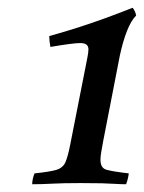

<svg xmlns="http://www.w3.org/2000/svg" viewBox="-20 -808 371 495"><path d="M63 -333Q63 -346 69 -361Q108 -365 125 -370Q142 -375 148.5 -389.5Q155 -404 161 -435L205 -658Q208 -672 208 -681Q208 -697 187 -697Q178 -697 158.5 -694.5Q139 -692 110 -687Q107 -702 107 -715Q150 -727 184 -738Q218 -749 251 -761Q284 -773 322 -788Q325 -784 327.5 -779Q330 -774 331 -768Q318 -755 307.5 -728.5Q297 -702 289 -665L246 -444Q243 -428 241 -416Q239 -404 239 -396Q239 -375 254 -370.5Q269 -366 312 -361Q310 -345 305 -333Q291 -333 276.5 -334Q262 -335 242 -335.5Q222 -336 188 -336Q141 -336 115 -334.5Q89 -333 63 -333Z"/></svg>

Font: Tiro Telugu
Style: Italic
Weight: 400
Italic angle: -11°
Designer: Telugu: John Hudson & Fiona Ross, assisted by Kaja Sojewska. Latin: John Hudson with Paul Hanslow, assisted by Kaja Soje
Foundry: Tiro Typeworks Ltd.
Version: Version 1.52